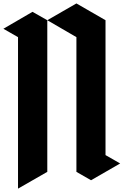

<svg xmlns="http://www.w3.org/2000/svg" viewBox="-107 -1120 820 1140"><path d="M-86.9 -949.2Q-57.6 -932.6 0 -899.4Q0 -599.6 0 0Q57.6 -33.2 173.8 -99.6Q173.8 -399.4 173.8 -1000Q144.5 -1016.6 85.9 -1049.8Q28.3 -1016.6 -86.9 -949.2ZM606.4 -149.4Q577.1 -166 519.5 -199.2Q519.5 -465.8 519.5 -1000Q461.9 -1033.2 346.7 -1099.6Q289.1 -1066.4 173.8 -1000Q231.4 -965.8 346.7 -899.4Q346.7 -632.8 346.7 -99.6Q375 -83 433.6 -49.8Q491.2 -83 606.4 -149.4Z"/></svg>

Font: DreiFraktur
Style: Regular
Weight: 400
Designer: JayCobs
Version: Version 1.2